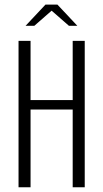

<svg xmlns="http://www.w3.org/2000/svg" viewBox="-20 -793 437 813"><path d="M58.5 -620H109.4V-369.2H287.8V-620H338.8V0H287.8V-329.2H109.4V0H58.5ZM88.3 -683.8 172.5 -773.5H223.2L307.4 -683.8H271.8L198.6 -747.8L125.4 -683.8Z"/></svg>

Font: Smooch Sans Thin
Style: Regular
Weight: 100
Designer: Robert E. Leuschke
Foundry: Robert E. Leuschke
Version: Version 1.010